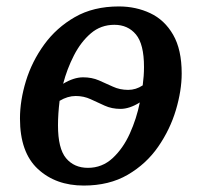

<svg xmlns="http://www.w3.org/2000/svg" viewBox="-20 -566 626 596"><path d="M240 10Q153 10 97.5 -41.5Q42 -93 42 -198Q42 -254 60.5 -314.5Q79 -375 117 -427.5Q155 -480 212.5 -513Q270 -546 349 -546Q402 -546 446.5 -525Q491 -504 517.5 -458Q544 -412 544 -338Q544 -285 526 -224.5Q508 -164 471 -110.5Q434 -57 376.5 -23.5Q319 10 240 10ZM378 -287Q402 -287 423 -301Q427 -331 427 -358Q427 -429 402 -459Q377 -489 335 -489Q293 -489 262 -462.5Q231 -436 209.5 -394Q188 -352 176 -306Q209 -326 238 -326Q265 -326 287 -316.5Q309 -307 330.5 -297Q352 -287 378 -287ZM253 -45Q297 -45 329.5 -75Q362 -105 383 -151.5Q404 -198 414 -248Q382 -228 354 -228Q327 -228 305 -238Q283 -248 261.5 -258Q240 -268 215 -268Q190 -268 165 -253Q160 -212 160 -177Q160 -105 185 -75Q210 -45 253 -45Z"/></svg>

Font: Noto Serif Medium
Style: Italic
Weight: 500
Italic angle: -12°
Designer: Monotype Design Team
Foundry: Monotype Imaging Inc.
Version: Version 2.014; ttfautohint (v1.8.4.7-5d5b)